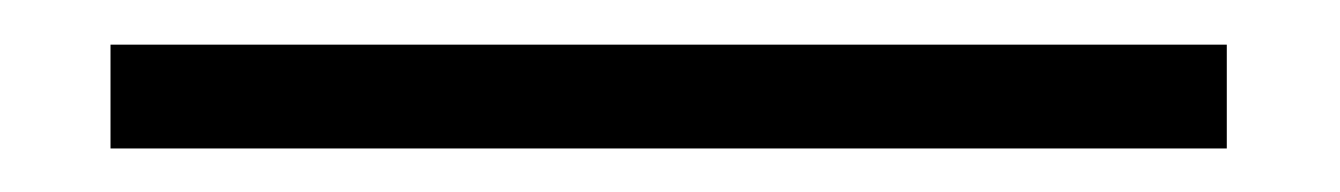

<svg xmlns="http://www.w3.org/2000/svg" viewBox="-20 10 600 86"><path d="M29.5 30H529.5V76.5H29.5Z"/></svg>

Font: HK Grotesk Light
Style: Regular
Weight: 300
Designer: Alfredo Marco Pradil
Foundry: Hanken Design Co.
Version: Version 3.001